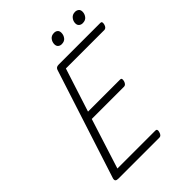

<svg xmlns="http://www.w3.org/2000/svg" viewBox="-326 -1409 1589 1589"><g transform="rotate(-45 468.5 -615.0)"><path d="M116 0Q97 0 89 -7Q81 -14 85 -32L396 -994Q400 -1005 408.5 -1011Q417 -1017 435 -1017H922Q933 -1017 936 -1009Q939 -1001 935 -985Q931 -969 922.5 -960.5Q914 -952 904 -952H453L330 -570H706Q717 -570 720 -562Q723 -554 719 -538Q714 -521 705.5 -513Q697 -505 687 -505H309L169 -65H614Q625 -65 628.5 -57Q632 -49 627 -33Q623 -17 615 -8.5Q607 0 596 0ZM571 -1118Q552 -1118 539.5 -1129Q527 -1140 527 -1161Q527 -1187 543.5 -1208.5Q560 -1230 592 -1230Q611 -1230 623.5 -1219.5Q636 -1209 636 -1187Q636 -1161 620 -1139.5Q604 -1118 571 -1118ZM817 -1118Q798 -1118 785 -1129Q772 -1140 772 -1161Q772 -1187 789.5 -1208.5Q807 -1230 838 -1230Q856 -1230 869.5 -1219.5Q883 -1209 883 -1187Q883 -1161 866.5 -1139.5Q850 -1118 817 -1118Z"/></g></svg>

Font: Playwrite CO Light
Style: Regular
Weight: 300
Version: Version 1.002